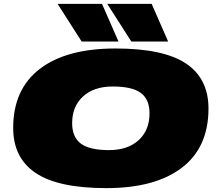

<svg xmlns="http://www.w3.org/2000/svg" viewBox="-20 -960 1120 990"><path d="M528 10Q280 10 164 -68Q48 -146 48 -300Q48 -500 185.5 -605Q323 -710 575 -710Q823 -710 939 -632.5Q1055 -555 1055 -400Q1055 -200 917.5 -95Q780 10 528 10ZM542 -186Q639 -186 695 -237.5Q751 -289 751 -375Q751 -447 706.5 -480.5Q662 -514 561 -514Q464 -514 408 -462.5Q352 -411 352 -325Q352 -253 397 -219.5Q442 -186 542 -186ZM401 -746 277 -940H506L591 -746ZM657 -746 533 -940H762L847 -746Z"/></svg>

Font: Georama ExtraExtended Black
Style: Italic
Weight: 900
Width: 8
Italic angle: -9°
Designer: Jean-Baptiste Levee
Foundry: Production Type
Version: Version 1.000